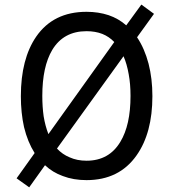

<svg xmlns="http://www.w3.org/2000/svg" viewBox="-20 -762 748 831"><path d="M591.8 -742.2 526.4 -652.3Q493.2 -681.6 450.2 -696.3Q406.2 -710.9 354.5 -710.9Q210.9 -710.9 136.7 -603.5Q70.3 -506.8 70.3 -345.7Q70.3 -273.4 84 -211.9Q99.6 -147.5 129.9 -99.6L51.8 9.8L106.4 48.8L174.8 -46.9Q208 -15.6 252 0Q297.9 17.6 354.5 17.6Q496.1 17.6 571.3 -89.8Q639.6 -186.5 639.6 -345.7Q639.6 -421.9 623 -486.3Q605.5 -552.7 573.2 -600.6L646.5 -702.1ZM474.6 -580.1 189.5 -181.6Q175.8 -216.8 168.9 -258.8Q163.1 -299.8 163.1 -346.7Q163.1 -473.6 206.1 -545.9Q254.9 -627 354.5 -627Q392.6 -627 422.9 -615.2Q452.1 -603.5 474.6 -580.1ZM226.6 -119.1 514.6 -518.6Q529.3 -485.4 537.1 -440.4Q544.9 -398.4 544.9 -346.7Q544.9 -220.7 501 -148.4Q452.1 -66.4 354.5 -66.4Q313.5 -66.4 281.2 -81.1Q250 -93.8 226.6 -119.1Z"/></svg>

Font: Gungsuh
Style: Regular
Weight: 400
Version: Version 2.21